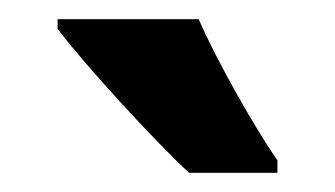

<svg xmlns="http://www.w3.org/2000/svg" viewBox="-20 -786 349 200"><path d="M187 -766H40V-756C66 -721 142 -638 177 -606H269V-619C247 -650 205 -724 187 -766Z"/></svg>

Font: Noto Sans Tamil ExtraCondensed
Style: Bold
Weight: 700
Width: 2
Designer: Jelle Bosma - Monotype Design Team
Foundry: Monotype Imaging Inc.
Version: Version 2.004